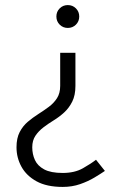

<svg xmlns="http://www.w3.org/2000/svg" viewBox="-20 -528 458 756"><path d="M247 -508Q266 -508 279 -495Q292 -482 292 -463Q292 -444 279 -431Q266 -418 247 -418Q228 -418 215 -431Q202 -444 202 -463Q202 -482 215 -495Q228 -508 247 -508ZM227 208Q164 208 124 186Q84 164 64.5 128.5Q45 93 45 52Q45 16 57.5 -8Q70 -32 89.5 -48.5Q109 -65 131 -79Q153 -93 172.5 -107.5Q192 -122 204.5 -141.5Q217 -161 217 -190H277Q277 -153 264.5 -128Q252 -103 233 -85.5Q214 -68 192 -54.5Q170 -41 151 -26.5Q132 -12 119.5 6.5Q107 25 107 52Q107 79 117.5 102Q128 125 154 139Q180 153 227 153ZM358 101 393 145Q377 156 352 171Q327 186 295.5 197Q264 208 227 208V153Q274 153 306.5 134.5Q339 116 358 101ZM277 -190H217V-320H277Z"/></svg>

Font: Epunda Slab Light
Style: Regular
Weight: 300
Designer: Simon Atzbach
Foundry: typofactur
Version: Version 1.102